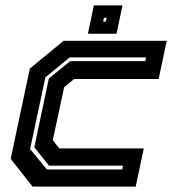

<svg xmlns="http://www.w3.org/2000/svg" viewBox="-20 -691 665 711"><path d="M100.5 0 19.5 -103 90.5 -437 215.5 -540H597.5L567.5 -398.5H254.5L217.5 -368L175.5 -172L199.5 -141.5H512.5L482.5 0ZM153.5 -63.5H432.5L435.5 -77.5H161.5L107 -145.5L161 -400.5L240 -464.5H518L521 -478.5H238L148 -404.5L91.5 -139ZM305.5 -566 327.5 -671H433.5L411.5 -566ZM362 -611H372L375 -625H365Z"/></svg>

Font: Tourney Thin
Style: Bold Italic
Weight: 700
Italic angle: -12°
Version: Version 1.015